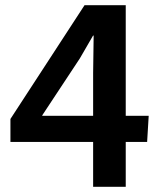

<svg xmlns="http://www.w3.org/2000/svg" viewBox="-20 -716 618 736"><path d="M337 0V-172H20V-260L304 -696H462V-272H550L544 -172H462V0ZM142 -272H337V-436L339 -579L337 -580L286 -492L142 -274Z"/></svg>

Font: Murecho Medium
Style: Regular
Weight: 500
Designer: Neil Summerour
Foundry: Positype
Version: Version 1.010; ttfautohint (v1.8.3)